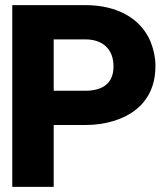

<svg xmlns="http://www.w3.org/2000/svg" viewBox="-20 -731 648 751"><path d="M28 0H190V-242H313C356 -242 394 -248 428 -259C519 -288 588 -354 588 -472C588 -505 581 -538 569 -568C531 -658 440 -711 313 -711H28ZM190 -376V-577H313C383 -577 424 -538 424 -471C424 -406 383 -376 313 -376Z"/></svg>

Font: Asimov Pro
Style: Blk
Weight: 900
Designer: Google
Version: Version 2.000980; 2014